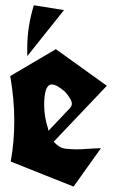

<svg xmlns="http://www.w3.org/2000/svg" viewBox="-20 -710 428 715"><path d="M253.9 -15.1 20 -108.4Q33.2 -181.6 33.2 -261Q33.2 -340.3 18.1 -426.8L186.5 -525.9V-527.3L187.5 -526.9H188L377.9 -390.6L180.2 -182.6Q200.2 -158.7 224.6 -156.2Q249 -153.8 264.9 -153.8Q280.8 -153.8 302.5 -155.5Q324.2 -157.2 356 -158.2Q330.1 -122.1 304.7 -86.4Q279.3 -50.8 253.9 -15.1ZM172.9 -395.5Q144.5 -395.5 144.5 -318.4Q144.5 -274.4 159.2 -230.5Q159.2 -226.1 160.6 -223.1L239.3 -306.2Q247.6 -314.9 247.6 -323.7Q247.6 -332.5 239 -346.2Q230.5 -359.9 221.7 -368.7Q190.9 -395.5 172.9 -395.5ZM81.5 -501Q81.5 -508.8 81.5 -532.7Q81.5 -610.4 106 -690.4L218.3 -672.4Z"/></svg>

Font: UnifrakturCook
Style: Bold
Weight: 700
Designer: j. 'mach' wust
Version: Version 2011-09-01